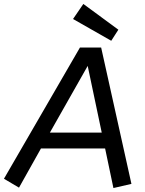

<svg xmlns="http://www.w3.org/2000/svg" viewBox="-48 -940 731 970"><path d="M-28 -37 356 -700H463L616 -11L525 10L483 -190H159L48 8ZM204 -270H466L395 -607ZM514 -734 321 -844 373 -920 550 -790Z"/></svg>

Font: ABeeZee
Style: Italic
Weight: 400
Italic angle: -10°
Designer: Anja Meiners
Foundry: Anja Meiners
Version: Version 1.003; ttfautohint (v1.8.3)